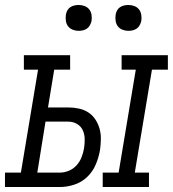

<svg xmlns="http://www.w3.org/2000/svg" viewBox="-60 -752 695 772"><path d="M353 0V-58H417L486 -472H429V-530H615V-472H551L482 -58H539V0ZM-40 0V-58H24L93 -472H36V-530H222V-472H158L133 -320H214Q236 -320 257 -315.5Q278 -311 295 -300Q312 -289 323.5 -271.5Q335 -254 340.5 -234Q346 -214 345.5 -191.5Q345 -169 342 -148Q337 -119 325 -90.5Q313 -62 290.5 -40.5Q268 -19 238.5 -9.5Q209 0 181 0ZM90 -58H181Q199 -58 217 -65.5Q235 -73 248 -87.5Q261 -102 268 -120Q275 -138 278 -156Q281 -175 280.5 -194Q280 -213 272.5 -229Q265 -245 249 -254Q233 -263 214 -263H123ZM456 -628Q444 -628 432.5 -632.5Q421 -637 414 -646Q407 -655 405 -667.5Q403 -680 405 -693Q406 -701 410.5 -709.5Q415 -718 422.5 -723Q430 -728 439 -730Q448 -732 456 -732Q469 -732 480.5 -727.5Q492 -723 499 -714Q506 -705 508 -692.5Q510 -680 508 -667Q506 -659 501.5 -650.5Q497 -642 489.5 -637Q482 -632 473.5 -630Q465 -628 456 -628ZM256 -628Q244 -628 232.5 -632.5Q221 -637 214 -646Q207 -655 205 -667.5Q203 -680 205 -693Q206 -701 210.5 -709.5Q215 -718 222.5 -723Q230 -728 239 -730Q248 -732 256 -732Q269 -732 280.5 -727.5Q292 -723 299 -714Q306 -705 308 -692.5Q310 -680 308 -667Q306 -659 301.5 -650.5Q297 -642 289.5 -637Q282 -632 273.5 -630Q265 -628 256 -628Z"/></svg>

Font: Iosevka Slab LtExObl
Style: Regular
Weight: 300
Width: 7
Italic angle: -9°
Monospace: yes
Designer: Belleve Invis
Foundry: Belleve Invis
Version: Version 11.1.0; ttfautohint (v1.8.3)